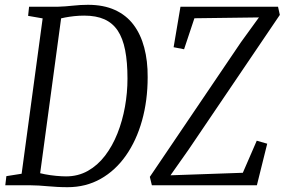

<svg xmlns="http://www.w3.org/2000/svg" viewBox="-20 -771 1184 799"><path d="M101 -743H221Q252 -744 283.8 -747.5Q315.5 -751 346 -751Q411 -751 458.2 -729.5Q505.5 -708 535.5 -668.2Q565.5 -628.5 580.2 -573Q595 -517.5 594.5 -450Q594.5 -353 571.2 -269.8Q548 -186.5 504.2 -124Q460.5 -61.5 399 -26.8Q337.5 8 261 8Q238 8 217.5 6.8Q197 5.5 178.5 4Q160 2.5 142.2 1.2Q124.5 0 106.5 0H2L6.5 -38L70 -48L157.5 -694.5L97 -705ZM142.5 -16 130 -55.5Q144.5 -50 167 -45.8Q189.5 -41.5 213.5 -39.2Q237.5 -37 255 -37Q305 -37 345.8 -60Q386.5 -83 417.2 -123.2Q448 -163.5 468.8 -215.8Q489.5 -268 500 -326.5Q510.5 -385 510.5 -444Q510.5 -512.5 500.8 -562.2Q491 -612 469.8 -643.8Q448.5 -675.5 414.2 -690.8Q380 -706 330.5 -706Q309.5 -706 288.8 -703.8Q268 -701.5 250.8 -698.2Q233.5 -695 222.5 -692L239.5 -733ZM612 0 603.5 -35 982.5 -595 1057.5 -698.5 789 -695 746 -566 702.5 -574.5 731 -743H1137L1144.5 -709L764.5 -148L689.5 -41.5L990.5 -52L1048.5 -185.5L1092 -173L1049 0Z"/></svg>

Font: Merriweather 24pt SemiCondensed Light
Style: Italic
Weight: 300
Width: 4
Italic angle: -7.8°
Designer: Eben Sorkin
Foundry: Eben Sorkin
Version: Version 2.101